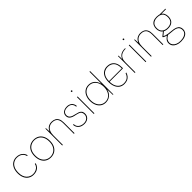

<svg xmlns="http://www.w3.org/2000/svg" viewBox="354 -2343 4199 4199"><g transform="rotate(-45 2453.0 -244.0)"><path d="M272 12Q205 12 153 -21.5Q101 -55 73 -116Q45 -177 45 -256Q45 -345 74.5 -407Q104 -469 156 -501Q208 -533 272 -533Q357 -533 412 -490Q467 -447 480 -382H458Q445 -442 396 -477.5Q347 -513 273 -513Q220 -513 172.5 -486Q125 -459 96 -402.5Q67 -346 67 -256Q67 -191 84.5 -144.5Q102 -98 131.5 -68Q161 -38 198 -23Q235 -8 273 -8Q318 -8 357 -23.5Q396 -39 423 -68.5Q450 -98 458 -140H480Q467 -75 414 -31.5Q361 12 272 12Z M808 12Q737 12 683.5 -20.5Q630 -53 600.5 -114.5Q571 -176 571 -261Q571 -347 601.5 -408Q632 -469 686 -501Q740 -533 811 -533Q882 -533 935.5 -501Q989 -469 1019 -408Q1049 -347 1049 -261Q1049 -175 1018 -114Q987 -53 933 -20.5Q879 12 808 12ZM808 -8Q867 -8 916.5 -36Q966 -64 996.5 -120.5Q1027 -177 1027 -261Q1027 -347 997 -403Q967 -459 918 -486Q869 -513 811 -513Q753 -513 703.5 -486Q654 -459 623.5 -403Q593 -347 593 -261Q593 -176 622.5 -120Q652 -64 701 -36Q750 -8 808 -8Z M1165 0V-521H1181L1187 -414Q1213 -477 1260 -505Q1307 -533 1364 -533Q1418 -533 1459 -512.5Q1500 -492 1523 -447.5Q1546 -403 1546 -330V0H1526V-325Q1526 -422 1486.5 -467.5Q1447 -513 1364 -513Q1312 -513 1271.5 -488Q1231 -463 1208 -415Q1185 -367 1185 -296V0Z M1847 12Q1794 12 1751.5 -5.5Q1709 -23 1682.5 -60Q1656 -97 1650 -154H1672Q1675 -103 1700 -70.5Q1725 -38 1764.5 -23Q1804 -8 1847 -8Q1889 -8 1921.5 -24.5Q1954 -41 1972.5 -69.5Q1991 -98 1991 -132Q1991 -178 1975 -202.5Q1959 -227 1926.5 -239.5Q1894 -252 1842 -263Q1798 -271 1766.5 -283.5Q1735 -296 1715 -313Q1695 -330 1685.5 -352.5Q1676 -375 1676 -403Q1676 -442 1695.5 -471Q1715 -500 1751.5 -516.5Q1788 -533 1840 -533Q1905 -533 1950.5 -496Q1996 -459 2003 -385H1981Q1978 -442 1941.5 -477.5Q1905 -513 1840 -513Q1768 -513 1733 -482.5Q1698 -452 1698 -403Q1698 -378 1709 -355Q1720 -332 1750.5 -314Q1781 -296 1838 -284Q1888 -273 1927.5 -260Q1967 -247 1990 -218.5Q2013 -190 2013 -135Q2013 -95 1993 -61.5Q1973 -28 1935.5 -8Q1898 12 1847 12Z M2141 0V-521H2161V0ZM2151 -676Q2144 -676 2138 -682Q2132 -688 2132 -695Q2132 -703 2138 -708.5Q2144 -714 2151 -714Q2159 -714 2164.5 -708.5Q2170 -703 2170 -695Q2170 -688 2164.5 -682Q2159 -676 2151 -676Z M2508 12Q2439 12 2388 -23Q2337 -58 2309.5 -120Q2282 -182 2282 -261Q2282 -341 2310 -402.5Q2338 -464 2389 -498.5Q2440 -533 2508 -533Q2588 -533 2643.5 -487Q2699 -441 2727 -348V-720H2747V0H2731L2727 -172Q2715 -118 2685 -77Q2655 -36 2609.5 -12Q2564 12 2508 12ZM2508 -8Q2573 -8 2619.5 -40Q2666 -72 2691.5 -129Q2717 -186 2717 -261Q2717 -334 2691.5 -391Q2666 -448 2619 -480.5Q2572 -513 2508 -513Q2450 -513 2403.5 -482.5Q2357 -452 2330.5 -395.5Q2304 -339 2304 -261Q2304 -183 2330.5 -126.5Q2357 -70 2403.5 -39Q2450 -8 2508 -8Z M3079 12Q3010 12 2961.5 -23Q2913 -58 2887.5 -119.5Q2862 -181 2862 -262Q2862 -352 2890 -412Q2918 -472 2967 -502.5Q3016 -533 3079 -533Q3155 -533 3203.5 -501Q3252 -469 3275.5 -412.5Q3299 -356 3299 -283Q3299 -275 3299 -269Q3299 -263 3298 -254H2873V-272H3279Q3279 -401 3224.5 -457Q3170 -513 3079 -513Q3031 -513 2986 -489Q2941 -465 2912.5 -411Q2884 -357 2884 -267V-258Q2884 -173 2911 -117.5Q2938 -62 2982.5 -35Q3027 -8 3079 -8Q3153 -8 3197.5 -41Q3242 -74 3263 -138H3285Q3272 -94 3246 -60Q3220 -26 3179 -7Q3138 12 3079 12Z M3409 0V-521H3425L3429 -413Q3451 -460 3480.5 -485.5Q3510 -511 3550 -522Q3590 -533 3642 -533V-515H3625Q3598 -515 3564.5 -507.5Q3531 -500 3499.5 -478.5Q3468 -457 3448.5 -415.5Q3429 -374 3429 -306V0Z M3744 0V-521H3764V0ZM3754 -676Q3747 -676 3741 -682Q3735 -688 3735 -695Q3735 -703 3741 -708.5Q3747 -714 3754 -714Q3762 -714 3767.5 -708.5Q3773 -703 3773 -695Q3773 -688 3767.5 -682Q3762 -676 3754 -676Z M3911 0V-521H3927L3933 -414Q3959 -477 4006 -505Q4053 -533 4110 -533Q4164 -533 4205 -512.5Q4246 -492 4269 -447.5Q4292 -403 4292 -330V0H4272V-325Q4272 -422 4232.5 -467.5Q4193 -513 4110 -513Q4058 -513 4017.5 -488Q3977 -463 3954 -415Q3931 -367 3931 -296V0Z M4609 232Q4547 232 4497 211.5Q4447 191 4418 154Q4389 117 4389 66Q4389 35 4399 10Q4409 -15 4432 -38.5Q4455 -62 4495 -89L4517 -78Q4456 -44 4433.5 -10Q4411 24 4411 64Q4411 108 4437 141.5Q4463 175 4508.5 193.5Q4554 212 4609 212Q4674 212 4719.5 195.5Q4765 179 4789 148.5Q4813 118 4813 75Q4813 11 4771 -22Q4729 -55 4624 -62Q4573 -65 4536 -70.5Q4499 -76 4473.5 -83.5Q4448 -91 4429.5 -99.5Q4411 -108 4396 -117V-133L4488 -208L4510 -201L4411 -119L4405 -133Q4419 -128 4433 -120.5Q4447 -113 4469 -106Q4491 -99 4528 -92.5Q4565 -86 4625 -82Q4703 -77 4749 -57.5Q4795 -38 4815 -5.5Q4835 27 4835 72Q4835 115 4812.5 151.5Q4790 188 4740.5 210Q4691 232 4609 232ZM4613 -171Q4547 -171 4504.5 -195Q4462 -219 4441.5 -260Q4421 -301 4421 -351Q4421 -406 4441.5 -446.5Q4462 -487 4504.5 -510Q4547 -533 4613 -533Q4681 -533 4723.5 -510Q4766 -487 4785.5 -446.5Q4805 -406 4805 -351Q4805 -301 4785.5 -260Q4766 -219 4723.5 -195Q4681 -171 4613 -171ZM4613 -191Q4697 -191 4740.5 -232.5Q4784 -274 4784 -352Q4784 -435 4740.5 -474Q4697 -513 4613 -513Q4537 -513 4489.5 -474Q4442 -435 4442 -352Q4442 -272 4489.5 -231.5Q4537 -191 4613 -191ZM4705 -503 4696 -521H4876V-503Z"/></g></svg>

Font: DM Sans 10pt Thin
Style: Regular
Weight: 250
Version: Version 4.004;gftools[0.9.30]